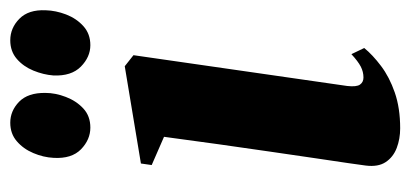

<svg xmlns="http://www.w3.org/2000/svg" viewBox="-233 -555 800 374"><g transform="rotate(-90 167.0 -368.0)"><path d="M104 11.5Q83.5 11.5 65.8 4.8Q48 -2 38.2 -16.8Q28.5 -31.5 31.5 -55.5Q32.5 -63.5 36.2 -89.2Q40 -115 45.8 -154Q51.5 -193 58.5 -241Q65.5 -289 73 -342.2Q80.5 -395.5 87.5 -448.5L32.5 -472.5L35.5 -493.5L225 -525L246.5 -508L186.5 -91.5Q184.5 -73.5 189.2 -66.8Q194 -60 203 -60Q214 -60 224.2 -65.2Q234.5 -70.5 248.5 -83.5L260.5 -58.5Q247 -42 225.5 -25.8Q204 -9.5 173.8 1Q143.5 11.5 104 11.5ZM105.5 -592Q82 -592 63.2 -610.2Q44.5 -628.5 46.5 -663.5Q47.5 -683.5 55.8 -703Q64 -722.5 78.8 -735.2Q93.5 -748 115 -748Q138 -748 155.8 -730.8Q173.5 -713.5 173 -679.5Q173 -660 165.2 -639.8Q157.5 -619.5 142.8 -605.8Q128 -592 105.5 -592ZM266 -592Q243 -592 224.2 -610.5Q205.5 -629 207 -664Q208.5 -683.5 216.5 -703Q224.5 -722.5 239.2 -735.2Q254 -748 275.5 -748Q299.5 -748 317.5 -730.2Q335.5 -712.5 334 -679Q333.5 -659.5 325.8 -639.2Q318 -619 303 -605.5Q288 -592 266 -592Z"/></g></svg>

Font: Merriweather 120pt ExtraBold
Style: Italic
Weight: 800
Italic angle: -7.8°
Version: Version 2.101